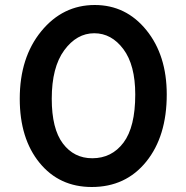

<svg xmlns="http://www.w3.org/2000/svg" viewBox="-20 -734 746 768"><path d="M347 14Q217 14 138 -83Q59 -180 59 -339Q59 -504 145 -609Q231 -714 359 -714Q484 -714 565.5 -613.5Q647 -513 647 -356Q647 -189 565 -87.5Q483 14 347 14ZM357 -601Q287 -601 237 -533Q187 -465 187 -339Q187 -219 231.5 -160Q276 -101 349 -101Q427 -101 474 -163.5Q521 -226 521 -356Q521 -474 473.5 -537.5Q426 -601 357 -601Z"/></svg>

Font: Cabin
Style: Bold
Weight: 700
Designer: Pablo Impallari
Foundry: Pablo Impallari. www.impallari.com Igino Marini. www.ikern.com
Version: Version 1.005